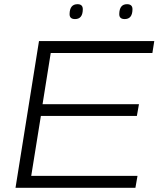

<svg xmlns="http://www.w3.org/2000/svg" viewBox="-20 -896 756 916"><path d="M54 0 166 -700H716L707 -643H222L183 -399H643L633 -343H175L129 -57H636L626 0ZM575 -805Q548 -805 549 -830Q550 -876 586 -876Q613 -876 612 -850Q611 -805 575 -805ZM338 -805Q311 -805 312 -830Q313 -876 350 -876Q376 -876 375 -850Q374 -805 338 -805Z"/></svg>

Font: Georama Expanded Light
Style: Italic
Weight: 300
Width: 7
Italic angle: -9°
Designer: Jean-Baptiste Levee
Foundry: Production Type
Version: Version 1.000